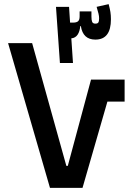

<svg xmlns="http://www.w3.org/2000/svg" viewBox="-20 -906 640 926"><path d="M221 0 19 -698H135L300 -106H307L419 -522H581V-416H498L378 0ZM318 -797H333Q349 -797 356.5 -803.5Q364 -810 364 -827V-851H421V-826Q421 -809 424.5 -800.5Q428 -792 440 -792Q451 -792 454.5 -798Q458 -804 458 -818Q458 -828 455 -840.5Q452 -853 446 -873L504 -886Q510 -864 512.5 -848Q515 -832 515 -813Q515 -715 440 -715Q380 -715 370 -780H367Q365 -755 354.5 -739Q344 -723 324 -721L332 -602H269L250 -873H313Z"/></svg>

Font: IBM Plex Sans Arabic SmBld
Style: Regular
Weight: 600
Designer: Mike Abbink, Paul van der Laan, Pieter van Rosmalen, Wael Morcos, Khajak Apelian
Foundry: Bold Monday
Version: Version 1.005